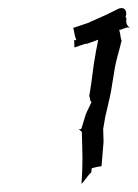

<svg xmlns="http://www.w3.org/2000/svg" viewBox="-20 -879 337 469"><path d="M159 -811C161 -804 162 -793 165 -785C165 -784 166 -782 167 -781H161C162 -775 161 -769 162 -763C170 -766 180 -769 188 -772H192C201 -775 212 -779 220 -782C216 -762 212 -742 209 -721L203 -676L198 -644C200 -642 200 -630 203 -630L204 -631C200 -621 193 -609 189 -598L179 -565C177 -563 174 -563 173 -563V-562C176 -562 178 -558 180 -556L181 -514C182 -487 181 -457 179 -430C187 -437 192 -448 203 -458L204 -468C211 -470 219 -472 228 -473C230 -493 231 -513 233 -533C233 -544 232 -555 232 -564L237 -593C241 -612 247 -634 251 -655L261 -716C265 -737 273 -761 277 -780V-781C276 -781 275 -786 275 -787C274 -792 273 -802 271 -806C279 -806 290 -815 296 -811H297C294 -813 290 -818 289 -822C287 -829 290 -834 288 -836C286 -838 287 -840 288 -842C290 -853 284 -863 270 -858C259 -853 245 -845 233 -840L195 -823C183 -819 169 -814 159 -811Z"/></svg>

Font: Charger Mayhem
Style: Obl
Weight: 400
Designer: Jasper
Foundry: Cannot Into Space Fonts
Version: Version 0.98